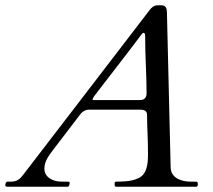

<svg xmlns="http://www.w3.org/2000/svg" viewBox="-30 -712 811 732"><path d="M-8.3 -13.7C-8.8 -11.7 -9.8 -8.8 -9.8 -5.9C-9.8 -2.9 -8.3 0 -0.5 0H223.6C230 0 231.9 -0.5 233.4 -4.4C234.4 -7.3 235.4 -10.3 235.8 -14.2C235.8 -14.6 235.4 -19.5 229.5 -19.5C208.5 -19.5 205.6 -19.5 205.6 -19.5C166 -19.5 139.2 -39.6 139.2 -68.8C139.2 -99.6 159.2 -122.6 175.8 -145C209 -189 243.7 -232.9 276.9 -277.3C284.2 -287.1 296.4 -293.9 308.6 -293.9C509.8 -293.9 405.3 -293.9 504.9 -293.9C528.8 -293.9 530.8 -281.7 530.8 -272.5V-263.7C530.8 -225.6 534.2 -187 534.2 -123C534.2 -87.9 530.8 -46.9 496.6 -32.2C481.4 -25.4 462.9 -19.5 413.1 -19.5C408.7 -19.5 407.2 -17.6 407.2 -14.6V-5.4C407.2 -1.5 409.7 0 414.1 0H717.3C721.2 0 724.1 -3.4 724.1 -6.8V-12.2C724.1 -16.1 722.2 -19.5 717.8 -19.5H696.3C663.6 -19.5 621.6 -32.2 620.6 -73.2L606.4 -665.5C606 -680.2 602.5 -691.9 584 -691.9H571.3C556.2 -691.9 546.4 -681.6 540.5 -673.8C429.7 -529.8 217.8 -252.4 58.6 -45.9C46.4 -29.8 35.6 -19.5 11.2 -19.5H0.5C-4.9 -19.5 -6.3 -18.1 -8.3 -13.7ZM325.2 -330.6C323.2 -330.6 322.8 -331.5 322.8 -333C322.8 -338.4 334.5 -352.1 337.9 -356.9C395.5 -432.1 475.6 -534.7 506.3 -576.7C509.8 -581.1 513.2 -586.4 517.6 -586.9C523.4 -586.9 523.4 -576.7 523.4 -573.7C523.4 -488.3 528.8 -436 528.8 -355C528.8 -339.8 519.5 -330.6 505.4 -330.6Z"/></svg>

Font: Cardo
Style: Italic
Weight: 400
Designer: David J. Perry
Foundry: David J. Perry
Version: Version 0.99